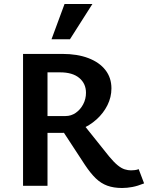

<svg xmlns="http://www.w3.org/2000/svg" viewBox="-20 -927 739 958"><path d="M95 0V-658H291Q366 -658 421 -637Q476 -616 506 -577.5Q536 -539 536 -486Q536 -442 516 -402Q496 -362 461.5 -331Q427 -300 383 -282Q339 -264 291 -264H140V-348H307Q335 -348 358 -364Q381 -380 395 -406.5Q409 -433 409 -464Q409 -510 375.5 -538Q342 -566 280 -566H217V0ZM589 11Q547 11 515.5 -0.5Q484 -12 458 -37Q432 -62 404 -104L281 -292L380 -327L524 -147Q548 -118 567 -102.5Q586 -87 602.5 -82Q619 -77 633 -77Q639 -77 650.5 -78Q662 -79 672 -83L699 -12Q667 1 640.5 6Q614 11 589 11ZM237 -731 302 -907H441L329 -731Z"/></svg>

Font: Ysabeau Office
Style: Bold
Weight: 700
Designer: Christian Thalmann (Catharsis Fonts)
Version: Version 2.001;gftools[0.9.30]; featfreeze: tnum,lnum,ss02